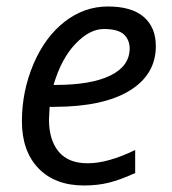

<svg xmlns="http://www.w3.org/2000/svg" viewBox="-20 -565 533 595"><path d="M146 -301.8H151.9Q262.7 -301.8 322.3 -331.1Q381.8 -360.4 381.8 -415Q381.8 -440.9 364.3 -458Q345.7 -475.1 301.8 -475.1Q257.8 -475.1 213.9 -429.2Q169.9 -383.3 146 -301.8ZM252.9 -59.1Q314 -59.1 398.9 -100.1V-28.8Q353 -7.8 317.9 1Q282.7 9.8 240.2 9.8Q150.4 9.8 99.1 -43.5Q47.9 -96.7 47.9 -189.5Q47.9 -282.2 84 -367.2Q120.1 -451.2 180.7 -498Q241.2 -544.9 314.5 -544.9Q387.7 -544.9 425.3 -512.7Q462.9 -480.5 462.9 -421.9Q462.9 -334 381.8 -284.2Q300.8 -234.4 149.9 -233.9H133.8L131.8 -194.8Q131.8 -130.9 162.1 -94.7Q192.4 -58.6 252.9 -59.1Z"/></svg>

Font: OpenSans-Italic
Style: Italic
Weight: 400
Italic angle: -12°
Foundry: Ascender Corporation
Version: Version 1.10